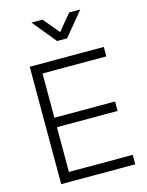

<svg xmlns="http://www.w3.org/2000/svg" viewBox="-144 -1091 901 1177"><g transform="rotate(-15 306.5 -502.0)"><path d="M94 0H564V-60H159V-344H544V-404H159V-685H564V-745H94ZM174 -1004 297 -854H360L484 -1004H414L329 -902L244 -1004Z"/></g></svg>

Font: Mluvka Light
Style: Regular
Weight: 300
Designer: Modified by Jiří Krblich, Original typeface by Gumpita Rahayu
Foundry: Gumpita Rahayu & Jiří Krblich
Version: Version 2.000;Glyphs 3.1.1 (3134)